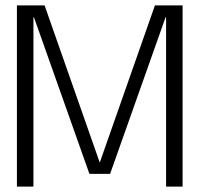

<svg xmlns="http://www.w3.org/2000/svg" viewBox="-20 -695 772 715"><path d="M43 0H104.5V-630.5H106.5L313 -47.5H390L596.5 -630.5H598.5V0H660V-675H557L352 -91H351L146 -675H43Z"/></svg>

Font: Anybody UltraCondensed Thin Light
Style: Regular
Weight: 300
Version: Version 1.111